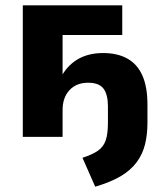

<svg xmlns="http://www.w3.org/2000/svg" viewBox="-20 -516 616 724"><path d="M339 188 291 79Q328 67 349 52.5Q370 38 378.5 13.5Q387 -11 387 -53V-115Q387 -159 370.5 -181.5Q354 -204 312 -204Q268 -204 242 -176Q216 -148 216 -101V0H66V-496H441V-384H216V-221H208Q231 -267 271.5 -291.5Q312 -316 369 -316Q423 -316 460.5 -295Q498 -274 517 -231Q536 -188 536 -122V-53Q536 -9 527 28Q518 65 495.5 95.5Q473 126 435 148.5Q397 171 339 188Z"/></svg>

Font: Nunito Sans 10pt SemiCondensed ExtraBold
Style: Regular
Weight: 800
Width: 4
Designer: Vernon Adams
Foundry: Vernon Adams
Version: Version 3.101;gftools[0.9.27]